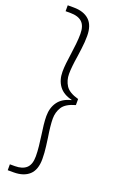

<svg xmlns="http://www.w3.org/2000/svg" viewBox="-206 -983 766 1222"><g transform="rotate(20 177.0 -372.5)"><path d="M291 -352Q226 -334 204 -299.5Q182 -265 182 -221Q182 -175 195 -95Q196 -87 202 -42Q208 3 208 44Q208 117 170.5 151.5Q133 186 65 186H25V146H59Q110 146 136.5 121.5Q163 97 163 42Q163 11 159 -26.5Q155 -64 150 -99Q145 -131 141.5 -164Q138 -197 138 -222Q138 -279 166.5 -318.5Q195 -358 254 -372V-374Q195 -388 166.5 -427Q138 -466 138 -523Q138 -548 141.5 -581Q145 -614 150 -646Q155 -681 159 -718.5Q163 -756 163 -787Q163 -842 136.5 -866.5Q110 -891 59 -891H25V-931H65Q133 -931 170.5 -896.5Q208 -862 208 -789Q208 -748 202 -703Q196 -658 195 -650Q182 -570 182 -524Q182 -480 204 -445.5Q226 -411 291 -393Z"/></g></svg>

Font: Fz Poppins ExtLt
Style: Regular
Weight: 200
Designer: Ninad Kale (Devanagari), Jonny Pinhorn (Latin)
Foundry: Indian Type Foundry
Version: Vit hóa bi Vntype.Com & FontZin.Com